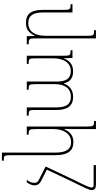

<svg xmlns="http://www.w3.org/2000/svg" viewBox="487 -1288 1053 2068"><g transform="rotate(-90 1014.0 -253.5)"><path d="M110 -492H85C64 -467 52 -431 52 -410C52 -377 68 -354 97 -339L221 -276L98 -15C15 152 1 183 1 208C1 240 25 253 56 253H270V228H57C35 228 29 219 29 207C30 183 36 167 119 -1L255 -289L111 -362C87 -374 79 -387 79 -412C79 -434 87 -458 110 -492Z M658 253H746V233C692 233 686 228 686 156V-492H598V-472C653 -472 658 -468 658 -392V-202C658 -104 613 -15 519 -15C434 -15 405 -80 405 -182V-760H318V-740C372 -740 377 -736 377 -666V-184C377 -49 425 10 518 10C593 10 629 -30 656 -86H660C659 -61 658 -34 658 -8Z M1360 -492V-472C1417 -472 1420 -467 1420 -397V-201C1420 -104 1377 -18 1283 -18C1201 -18 1170 -69 1170 -170V-492H1082V-472C1138 -472 1142 -467 1142 -397V-186C1142 -93 1103 -17 1005 -17C924 -17 892 -72 892 -170V-492H803V-472C860 -472 864 -468 864 -399V-172C864 -54 908 7 1004 7C1081 7 1127 -33 1148 -92H1151C1165 -34 1199 7 1279 7C1344 7 1393 -23 1417 -89H1421L1424 0H1508V-20C1452 -20 1448 -26 1448 -96V-492Z M2003 -20C1948 -20 1942 -25 1942 -95V-318C1942 -443 1901 -501 1802 -501C1737 -501 1697 -474 1665 -409H1661L1659 -492H1571V-472C1630 -472 1635 -467 1635 -398V253H1723V233C1668 233 1663 229 1663 158V-290C1663 -395 1702 -476 1801 -476C1885 -476 1914 -414 1914 -324V0H2003Z"/></g></svg>

Font: Noto Serif Armenian SemiCondensed Thin
Style: Regular
Weight: 100
Width: 4
Designer: Monotype Design Team
Foundry: Monotype Imaging Inc.
Version: Version 2.008